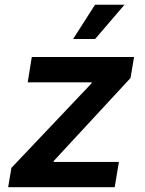

<svg xmlns="http://www.w3.org/2000/svg" viewBox="-20 -785 606 805"><path d="M14.2 0 27.8 -81.1 363.8 -435.5 364.7 -439.9H96.2L113.3 -545.9H542L527.3 -458L205.6 -110.4L204.6 -106H478.5L460.9 0ZM286.6 -621.6 378.4 -765.1H502L378.9 -621.6Z"/></svg>

Font: Inter SemiBold
Style: Italic
Weight: 600
Italic angle: -9.3988°
Designer: Rasmus Andersson
Foundry: rsms
Version: Version 4.001;git-66647c0bb